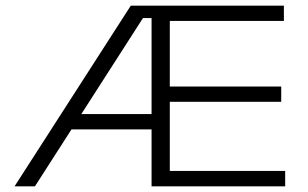

<svg xmlns="http://www.w3.org/2000/svg" viewBox="-20 -659 1090 679"><path d="M31.5 0 442.5 -639H532V-595H485.5L103.5 0ZM208 -201.5V-255.5H530V-201.5ZM529.5 0V-54.5H988.5V0ZM516 0V-639H580.5V0ZM551.5 -299V-353H974.5V-299ZM529.5 -585V-639H984V-585Z"/></svg>

Font: Anek Gujarati SemiExpanded Light
Style: Regular
Weight: 300
Width: 6
Designer: Mrunmayee Ghaisas (Gujarati), Yesha Goshar (Latin)
Foundry: Ek Type
Version: Version 1.003